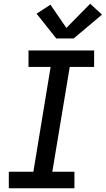

<svg xmlns="http://www.w3.org/2000/svg" viewBox="-20 -1004 564 1024"><path d="M27 0V-88H158L250 -647H132V-735H482V-647H352L259 -88H377V0ZM280 -799 175 -931 249 -979 334 -855 461 -984 524 -926 373 -799Z"/></svg>

Font: Iosevka SS04 Semibold
Style: Italic
Weight: 600
Italic angle: -9°
Monospace: yes
Designer: Belleve Invis
Foundry: Belleve Invis
Version: Version 19.0.0; ttfautohint (v1.8.4)